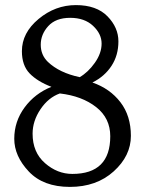

<svg xmlns="http://www.w3.org/2000/svg" viewBox="-20 -722 564 754"><path d="M215 -355Q170 -339 139 -293Q108 -247 108 -197Q108 -124 156.5 -81.5Q205 -39 264 -39Q413 -39 413 -187Q413 -258 357.5 -301.5Q302 -345 215 -355ZM182 -381Q127 -402 96.5 -433.5Q66 -465 66 -521Q66 -593 131.5 -647.5Q197 -702 278 -702Q359 -702 402 -658Q445 -614 445 -559.5Q445 -505 418 -463.5Q391 -422 343 -398Q412 -374 453 -320.5Q494 -267 494 -188.5Q494 -110 426.5 -49Q359 12 254.5 12Q150 12 93 -48.5Q36 -109 36 -177Q36 -245 76.5 -300Q117 -355 182 -381ZM293 -419Q326 -438 352.5 -475.5Q379 -513 379 -551Q379 -589 345.5 -620.5Q312 -652 255.5 -652Q199 -652 169.5 -619.5Q140 -587 140 -546.5Q140 -506 168 -479Q213 -436 293 -419Z"/></svg>

Font: Montaga
Style: Regular
Weight: 400
Designer: Alejandra Rodriguez
Foundry: Alejandra Rodriguez
Version: Version 1.001